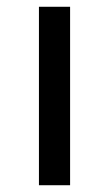

<svg xmlns="http://www.w3.org/2000/svg" viewBox="-20 -547 322 567"><path d="M95 -527H187V0H95Z"/></svg>

Font: Fira Sans Variable
Style: Regular
Weight: 400
Designer: Carrois Corporate & Edenspiekermann AG
Foundry: Carrois Corporate GbR & Edenspiekermann AG
Version: Version 4.202